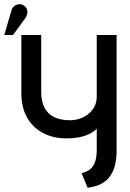

<svg xmlns="http://www.w3.org/2000/svg" viewBox="-69 -864 607 899"><path d="M477 -157V-700H384V-412Q384 -386 373.5 -365.5Q363 -345 345 -330.5Q327 -316 304.5 -308.5Q282 -301 259 -301Q214 -301 184 -316Q154 -331 139 -360.5Q124 -390 124 -433V-700H31V-428Q31 -362 57 -315Q83 -268 131 -242Q179 -216 243 -216Q269 -216 294.5 -220Q320 -224 343 -234Q366 -244 384 -261V-161Q384 -135 379 -116Q374 -97 365 -84.5Q356 -72 342.5 -64.5Q329 -57 313 -53L341 15Q412 7 444.5 -36.5Q477 -80 477 -157ZM48 -777Q56 -787 58.5 -799Q61 -811 56.5 -822Q52 -833 41 -839Q30 -846 17.5 -844Q5 -842 -4 -834Q-13 -826 -16 -813L-49 -700H-8Z"/></svg>

Font: Advent Pro SemiBold
Style: Regular
Weight: 600
Designer: VivaRado, Andreas Kalpakidis
Foundry: VivaRado, Andreas Kalpakidis
Version: Version 3.000